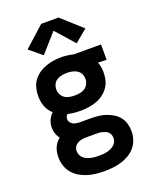

<svg xmlns="http://www.w3.org/2000/svg" viewBox="-177 -864 953 1186"><g transform="rotate(-20 300.0 -271.5)"><path d="M300 223Q272 223 244 220Q216 217 189 208.5Q162 200 138 185.5Q114 171 96 149.5Q78 128 69.5 101Q61 74 61 46Q61 30 63.5 14Q66 -2 72 -16.5Q78 -31 88 -44Q98 -57 110 -67Q98 -82 91.5 -101Q85 -120 85 -140Q85 -165 95 -188.5Q105 -212 123 -229Q110 -241 100 -255Q90 -269 84 -285.5Q78 -302 75.5 -319Q73 -336 73 -353Q73 -379 79.5 -405Q86 -431 101.5 -452.5Q117 -474 138.5 -489Q160 -504 185 -513Q210 -522 236 -526Q262 -530 288 -530Q305 -530 322.5 -528Q340 -526 358 -522L366 -520H547V-419L491 -421Q497 -405 500 -387.5Q503 -370 503 -353Q503 -327 496.5 -301Q490 -275 474.5 -254Q459 -233 437.5 -217.5Q416 -202 391 -193.5Q366 -185 340 -181.5Q314 -178 288 -178Q267 -178 246 -180Q225 -182 205 -187Q199 -181 195.5 -173.5Q192 -166 192 -158Q192 -147 198 -138Q204 -129 213 -123.5Q222 -118 232.5 -116Q243 -114 253 -113Q255 -113 256.5 -113Q258 -113 259 -113Q262 -113 265 -113Q268 -113 272 -113H328Q354 -113 379 -110.5Q404 -108 428 -100Q452 -92 474 -79Q496 -66 511.5 -46.5Q527 -27 534 -2Q541 23 541 48Q541 76 532 103Q523 130 505 151Q487 172 462.5 186.5Q438 201 411 209Q384 217 356 220Q328 223 300 223ZM288 -279Q305 -279 322 -282Q339 -285 353.5 -294.5Q368 -304 376 -320Q384 -336 384 -353Q384 -369 377.5 -384Q371 -399 358 -408.5Q345 -418 329.5 -422Q314 -426 298 -427H288Q288 -427 287.5 -427Q287 -427 287 -427Q270 -427 253 -423.5Q236 -420 221.5 -411Q207 -402 199.5 -386Q192 -370 192 -353Q192 -336 200 -320Q208 -304 222 -294.5Q236 -285 253.5 -282Q271 -279 288 -279ZM300 122Q314 122 327 121Q340 120 353 117Q366 114 378.5 108.5Q391 103 401 94.5Q411 86 416.5 74Q422 62 422 48Q422 38 418.5 28Q415 18 407.5 10.5Q400 3 390 -1Q380 -5 370 -8Q360 -11 349.5 -11.5Q339 -12 328 -12H272Q269 -12 266 -12Q263 -12 261 -12Q247 -12 233 -9Q219 -6 207 1Q195 8 187.5 20Q180 32 180 46Q180 60 185 72.5Q190 85 200 94Q210 103 222.5 108.5Q235 114 247.5 117Q260 120 273.5 121Q287 122 300 122ZM192 -578 110 -646 243 -766H357L490 -646L408 -578L300 -700Z"/></g></svg>

Font: Zed Sans Extended
Style: Bold
Weight: 700
Width: 7
Designer: Belleve Invis
Foundry: Belleve Invis
Version: Version 1.0.0; ttfautohint (v1.8.4)